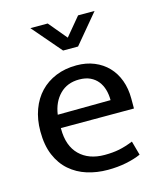

<svg xmlns="http://www.w3.org/2000/svg" viewBox="-106 -768 717 855"><g transform="rotate(-15 252.0 -340.5)"><path d="M468 -225H131V-221Q131 -143 173.5 -101Q216 -59 289 -59Q327 -59 356.5 -65Q386 -71 421 -85L439 -20Q410 -7 370.5 1Q331 9 286 9Q235 9 190.5 -5Q146 -19 112 -48.5Q78 -78 58.5 -124Q39 -170 39 -234Q39 -289 55.5 -334Q72 -379 102 -410.5Q132 -442 174.5 -459.5Q217 -477 270 -477Q315 -477 351.5 -462Q388 -447 414 -420Q440 -393 454 -355Q468 -317 468 -271ZM377 -288Q377 -314 370.5 -336.5Q364 -359 350.5 -376Q337 -393 316 -403Q295 -413 265 -413Q210 -413 175.5 -378Q141 -343 133 -286ZM411 -690 299 -556H230L115 -690H195L265 -606L335 -690Z"/></g></svg>

Font: Mukta Vaani
Style: Regular
Weight: 400
Designer: Noopur Datye, Girish Dalvi, Yashodeep Gholap, Pallavi Karambelkar
Foundry: Ek Type
Version: Version 2.538;PS 1.000;hotconv 16.6.51;makeotf.lib2.5.65220;